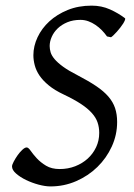

<svg xmlns="http://www.w3.org/2000/svg" viewBox="-20 -650 479 685"><path d="M425.8 -585Q427.7 -583.5 425.8 -578.4Q423.8 -573.2 419.7 -566.4Q415.5 -559.6 409.4 -551.8Q403.3 -543.9 397 -536.9Q390.6 -529.8 385 -524.4Q379.4 -519 376 -517.1L361.8 -520Q353.5 -531.7 343.3 -542.2Q333 -552.7 320.8 -561Q308.6 -569.3 295.2 -574.2Q281.7 -579.1 267.1 -579.1Q240.7 -579.1 220.2 -570.6Q199.7 -562 185.8 -548.6Q171.9 -535.2 164.6 -518.6Q157.2 -502 157.2 -485.8Q157.2 -475.1 160.6 -463.4Q164.1 -451.7 174.8 -439Q185.5 -426.3 205.3 -411.9Q225.1 -397.5 257.8 -380.9Q296.4 -360.8 323.2 -342.8Q350.1 -324.7 366.7 -305.4Q383.3 -286.1 390.6 -264.2Q397.9 -242.2 397.9 -214.8Q397.9 -168.9 378.9 -127.4Q359.9 -85.9 327.4 -54.2Q294.9 -22.5 251.7 -3.7Q208.5 15.1 160.2 15.1Q141.6 15.1 117.9 8.8Q94.2 2.4 73 -7.8Q51.8 -18.1 37.4 -30.8Q22.9 -43.5 22.9 -56.2Q22.9 -62 28.8 -73.2Q34.7 -84.5 42.7 -95.9Q50.8 -107.4 59.8 -115.7Q68.8 -124 75.2 -124Q81.1 -124 89.4 -112.1Q97.7 -100.1 111.1 -85.4Q124.5 -70.8 144.3 -58.8Q164.1 -46.9 192.9 -46.9Q222.7 -46.9 248.3 -56.9Q273.9 -66.9 293 -84.2Q312 -101.6 323 -125Q334 -148.4 334 -175.8Q334 -195.8 328.1 -213.1Q322.3 -230.5 307.6 -246.8Q293 -263.2 268.6 -279.3Q244.1 -295.4 207 -313Q174.8 -328.1 153.8 -345.5Q132.8 -362.8 120.8 -380.6Q108.9 -398.4 104 -417Q99.1 -435.5 99.1 -453.1Q99.1 -485.4 114 -517.1Q128.9 -548.8 156 -573.7Q183.1 -598.6 221.4 -614.3Q259.8 -629.9 307.1 -629.9Q342.3 -629.9 372.3 -616.5Q402.3 -603 425.8 -585Z"/></svg>

Font: Gentium Plus Phon
Style: Italic
Weight: 400
Italic angle: -8°
Designer: J. Victor Gaultney, Annie Olsen, Iska Routamaa, Becca Hirsbrunner
Foundry: SIL International
Version: Version 5.000